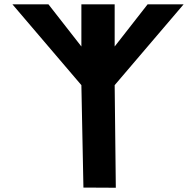

<svg xmlns="http://www.w3.org/2000/svg" viewBox="-20 -881 920 901"><path d="M523.5 0 518.1 -481.4 841.7 -860.7H672.7L518.1 -662.8V-860.7H361.9V-662.8L207.3 -860.7H38.3L361.9 -481.4L371.5 -0.8Z"/></svg>

Font: Stormning
Style: Bold
Weight: 400
Designer: Robert Jablonski, Mew Too
Foundry: Cannot Into Space Fonts
Version: Version 0.90